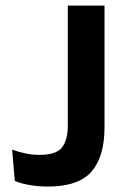

<svg xmlns="http://www.w3.org/2000/svg" viewBox="-20 -659 454 688"><path d="M151 9.5Q120 9.5 89 4.5Q58 -0.5 33 -10.5L23.5 -123Q47.5 -114 71.8 -109Q96 -104 122 -104Q180.5 -104 201.8 -130.2Q223 -156.5 223 -210.5V-639H354.5V-202.5Q354.5 -98 308 -44.2Q261.5 9.5 151 9.5Z"/></svg>

Font: Anek Gujarati Medium SemiBold
Style: Regular
Weight: 600
Version: Version 1.003